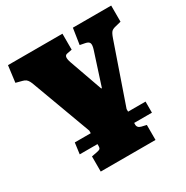

<svg xmlns="http://www.w3.org/2000/svg" viewBox="-167 -659 990 1020"><g transform="rotate(-30 327.5 -149.0)"><path d="M162 219V126L194 120Q210 117 215 112.5Q220 108 220 97V84H111L120 16H218V0L88 -352Q82 -370 76 -381Q70 -392 62.5 -397.5Q55 -403 43 -406L5 -416L18 -517H352V-419L321 -413Q310 -411 307.5 -400Q305 -389 313 -365L385 -162H389L453 -360Q461 -385 457 -397Q453 -409 432 -413L401 -419L416 -517H651V-418L619 -410Q600 -406 591 -398Q582 -390 572 -361L447 0V16H554V84H445V97Q445 104 450.5 110.5Q456 117 468 120L498 127V219Z"/></g></svg>

Font: Literata Black
Style: Regular
Weight: 900
Designer: Latin by Veronika Burian and Jose Scaglione. Greek by Irene Vlachou. Cyrillic by Vera Evstafieva.
Foundry: TypeTogether
Version: Version 3.103;gftools[0.9.29]